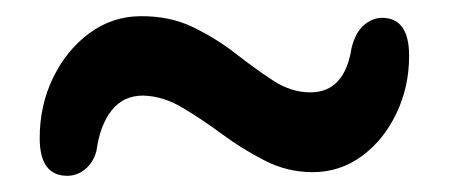

<svg xmlns="http://www.w3.org/2000/svg" viewBox="-20 -466 554 237"><path d="M366 -253.5Q334.5 -253.5 306.8 -267.8Q279 -282 254 -300.5Q229 -319 205 -333.2Q181 -347.5 156.5 -348Q132.5 -348 118 -330Q103.5 -312 99 -279.5Q95 -265 85 -257Q75 -249 63 -249Q29 -249 29 -295.5Q29 -336 45.5 -370Q62 -404 90 -424.8Q118 -445.5 152.5 -446Q189.5 -446.5 218.2 -432.5Q247 -418.5 271 -399.8Q295 -381 317.2 -366.5Q339.5 -352 363 -352Q405.5 -352 414 -407Q419 -426.5 429.5 -435.2Q440 -444 451.5 -444Q485 -444 485 -397Q485 -358.5 469.2 -325.8Q453.5 -293 426.5 -273.2Q399.5 -253.5 366 -253.5Z"/></svg>

Font: Fraunces 144pt S100 SemiBold
Style: Regular
Weight: 600
Version: Version 1.000; ttfautohint (v1.8.3)